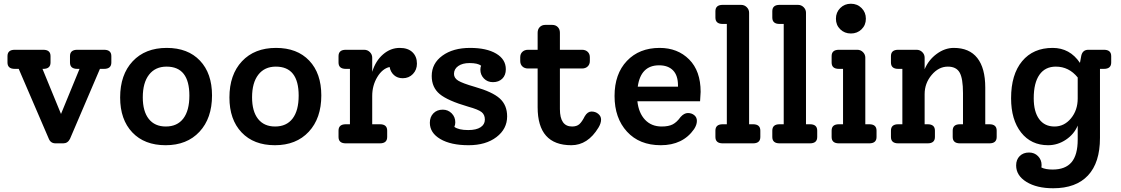

<svg xmlns="http://www.w3.org/2000/svg" viewBox="-20 -766 5991 1026"><path d="M536 -500Q575 -500 575 -466V-432Q575 -398 536 -398H514L354 -24Q342 0 318 0H277Q251 0 241 -24L80 -398H59Q20 -398 20 -432V-466Q20 -500 59 -500H211Q250 -500 250 -466V-432Q250 -398 211 -398H207L306 -157L405 -398H393Q354 -398 354 -432V-466Q354 -500 393 -500Z M865 10Q752 10 687 -58.5Q622 -127 622 -245Q622 -367 689 -438.5Q756 -510 871 -510Q984 -510 1048.5 -442Q1113 -374 1113 -256Q1113 -134 1046 -62Q979 10 865 10ZM866 -90Q927 -90 959.5 -132.5Q992 -175 992 -255Q992 -410 870 -410Q810 -410 776.5 -367Q743 -324 743 -246Q743 -171 775 -130.5Q807 -90 866 -90Z M1449 10Q1336 10 1271 -58.5Q1206 -127 1206 -245Q1206 -367 1273 -438.5Q1340 -510 1455 -510Q1568 -510 1632.5 -442Q1697 -374 1697 -256Q1697 -134 1630 -62Q1563 10 1449 10ZM1450 -90Q1511 -90 1543.5 -132.5Q1576 -175 1576 -255Q1576 -410 1454 -410Q1394 -410 1360.5 -367Q1327 -324 1327 -246Q1327 -171 1359 -130.5Q1391 -90 1450 -90Z M2116 -510Q2160 -510 2184 -487Q2208 -464 2208 -426Q2208 -393 2186.5 -370.5Q2165 -348 2132 -348Q2104 -348 2085.5 -364.5Q2067 -381 2062 -408Q2023 -399 1996 -354Q1969 -309 1969 -253V-102H2010Q2049 -102 2049 -68V-34Q2049 0 2010 0H1828Q1789 0 1789 -34V-68Q1789 -102 1828 -102H1850V-398H1828Q1789 -398 1789 -432V-466Q1789 -500 1828 -500H1926Q1944 -500 1956.5 -487.5Q1969 -475 1969 -458V-382Q1987 -441 2027 -475.5Q2067 -510 2116 -510Z M2517 -302Q2612 -275 2651 -239.5Q2690 -204 2690 -144Q2690 -77 2633 -33.5Q2576 10 2484 10Q2389 10 2333 -23Q2277 -56 2277 -110Q2277 -141 2296 -160.5Q2315 -180 2346 -180Q2374 -180 2393.5 -160.5Q2413 -141 2413 -112Q2413 -100 2408 -88Q2431 -71 2482 -71Q2525 -71 2548 -86Q2571 -101 2571 -127Q2571 -153 2553.5 -167Q2536 -181 2482 -196Q2372 -228 2329.5 -263.5Q2287 -299 2287 -360Q2287 -427 2344 -468.5Q2401 -510 2492 -510Q2580 -510 2631.5 -479.5Q2683 -449 2683 -396Q2683 -364 2664 -345.5Q2645 -327 2614 -327Q2585 -327 2566 -346.5Q2547 -366 2547 -394Q2547 -407 2551 -415Q2533 -429 2489 -429Q2451 -429 2428.5 -413Q2406 -397 2406 -371Q2406 -349 2428.5 -335Q2451 -321 2517 -302Z M3192 -127Q3192 -107 3178 -84Q3121 10 3033 10Q2853 10 2853 -193V-400H2802Q2783 -400 2771.5 -411Q2760 -422 2760 -440V-460Q2760 -478 2771.5 -489Q2783 -500 2802 -500H2853V-591Q2853 -610 2864.5 -621.5Q2876 -633 2894 -633H2931Q2949 -633 2960.5 -621.5Q2972 -610 2972 -591V-500H3090Q3109 -500 3120.5 -489Q3132 -478 3132 -460V-440Q3132 -422 3120.5 -411Q3109 -400 3090 -400H2972V-183Q2972 -90 3037 -90Q3062 -90 3076 -102.5Q3090 -115 3105 -145Q3120 -170 3141 -170Q3162 -170 3177 -157.5Q3192 -145 3192 -127Z M3724 -275Q3724 -264 3721 -225H3386Q3393 -162 3427 -126Q3461 -90 3516 -90Q3553 -90 3575 -101.5Q3597 -113 3617 -141Q3636 -162 3656 -162Q3676 -162 3690 -150.5Q3704 -139 3704 -120Q3704 -99 3689 -76Q3629 10 3511 10Q3397 10 3330.5 -62.5Q3264 -135 3264 -253Q3264 -371 3330 -440.5Q3396 -510 3505 -510Q3601 -510 3662.5 -448.5Q3724 -387 3724 -275ZM3502 -417Q3404 -417 3388 -303H3603V-309Q3603 -363 3576.5 -390Q3550 -417 3502 -417Z M3842 0Q3803 0 3803 -34V-68Q3803 -102 3842 -102H3864V-638H3842Q3803 -638 3803 -672V-706Q3803 -740 3842 -740H3940Q3958 -740 3970.5 -727.5Q3983 -715 3983 -698V-102H4004Q4043 -102 4043 -68V-34Q4043 0 4004 0Z M4146 0Q4107 0 4107 -34V-68Q4107 -102 4146 -102H4168V-638H4146Q4107 -638 4107 -672V-706Q4107 -740 4146 -740H4244Q4262 -740 4274.5 -727.5Q4287 -715 4287 -698V-102H4308Q4347 -102 4347 -68V-34Q4347 0 4308 0Z M4584 -609.5Q4561 -587 4527 -587Q4493 -587 4470 -609.5Q4447 -632 4447 -666Q4447 -700 4470 -723Q4493 -746 4527 -746Q4561 -746 4584 -723Q4607 -700 4607 -666Q4607 -632 4584 -609.5ZM4463 0Q4424 0 4424 -34V-68Q4424 -102 4463 -102H4485V-398H4463Q4424 -398 4424 -432V-466Q4424 -500 4463 -500H4561Q4579 -500 4591.5 -487.5Q4604 -475 4604 -458V-102H4625Q4664 -102 4664 -68V-34Q4664 0 4625 0Z M5267 -102Q5306 -102 5306 -68V-34Q5306 0 5267 0H5110Q5071 0 5071 -34V-68Q5071 -102 5110 -102H5126V-268Q5126 -347 5108 -378.5Q5090 -410 5045 -410Q4996 -410 4958.5 -365.5Q4921 -321 4921 -263V-102H4937Q4976 -102 4976 -68V-34Q4976 0 4937 0H4780Q4741 0 4741 -34V-68Q4741 -102 4780 -102H4802V-398H4780Q4741 -398 4741 -432V-466Q4741 -500 4780 -500H4878Q4896 -500 4908.5 -487.5Q4921 -475 4921 -458V-396Q4942 -446 4985.5 -478Q5029 -510 5077 -510Q5160 -510 5202.5 -456Q5245 -402 5245 -298V-102Z M5879 -500Q5918 -500 5918 -466V-432Q5918 -398 5879 -398H5858V-29Q5858 103 5794 171.5Q5730 240 5608 240Q5520 240 5465 206Q5410 172 5410 118Q5410 87 5429 68Q5448 49 5479 49Q5508 49 5527 68.5Q5546 88 5546 116Q5546 125 5545 129Q5567 140 5605 140Q5673 140 5706 101Q5739 62 5739 -20V-95Q5720 -49 5676 -19.5Q5632 10 5581 10Q5490 10 5436.5 -58Q5383 -126 5383 -241Q5383 -368 5442 -439Q5501 -510 5605 -510Q5697 -510 5751 -430L5758 -468Q5765 -500 5796 -500ZM5615 -90Q5667 -90 5703 -133.5Q5739 -177 5739 -240V-352Q5692 -410 5622 -410Q5565 -410 5534.5 -366.5Q5504 -323 5504 -241Q5504 -169 5533 -129.5Q5562 -90 5615 -90Z"/></svg>

Font: Solway Medium
Style: Regular
Weight: 500
Designer: Mariya V. Pigoulevskaya
Foundry: The Northern Block Ltd.
Version: Version 1.000;hotconv 1.0.109;makeotfexe 2.5.65596